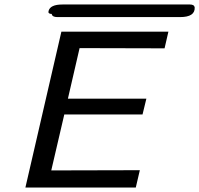

<svg xmlns="http://www.w3.org/2000/svg" viewBox="-20 -832 886 854"><path d="M210 -770Q203 -770 199 -772.5Q195 -775 195.5 -778Q196 -781 196 -783Q203 -812 258 -812H809H812H816H819H823H825Q844 -812 846 -799Q848 -756 781 -756H235Q212 -756 210 -770ZM93 2 253 -691H729L712 -617L334 -618L282 -393H631L614 -323H266L208 -74L602 -75L584 2Z"/></svg>

Font: Coval
Style: Book Italic
Weight: 350
Foundry: Context Ltd
Version: Version 001.000